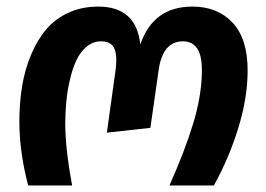

<svg xmlns="http://www.w3.org/2000/svg" viewBox="-20 -566 812 586"><path d="M65.9 0Q39.1 -103 39.1 -194.8Q39.1 -252 47.4 -302.5Q55.7 -353 74.5 -398.2Q93.3 -443.4 120.6 -475.8Q147.9 -508.3 188.7 -527.1Q229.5 -545.9 279.8 -545.9Q396 -545.9 408.2 -430.2Q447.8 -545.9 566.9 -545.9Q644 -545.9 689.9 -496.8Q735.8 -447.8 735.8 -351.1Q735.8 -268.1 707.3 -175.3Q678.7 -82.5 632.8 0H497.1Q543 -102.1 569.6 -189Q596.2 -275.9 596.2 -353Q596.2 -439.9 538.1 -439.9Q476.1 -439.9 463.9 -350.1L439 -175.8L306.2 -161.1L333 -354Q338.4 -398.4 328.4 -419.2Q318.4 -439.9 288.1 -439.9Q264.2 -439.9 244.6 -423.8Q225.1 -407.7 213.1 -382.1Q201.2 -356.4 193.4 -322.8Q185.5 -289.1 182.4 -256.1Q179.2 -223.1 179.2 -189.9Q179.2 -111.8 200.2 0Z"/></svg>

Font: FiraGO SemiBold
Style: Italic
Weight: 600
Italic angle: -8°
Designer: bBox Type GmbH
Foundry: bBox Type GmbH
Version: Version 1.001;PS 001.001;hotconv 1.0.88;makeotf.lib2.5.64775